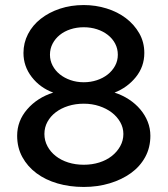

<svg xmlns="http://www.w3.org/2000/svg" viewBox="-20 -731 664 761"><path d="M312 10Q256 10 208 -4Q160 -18 124.5 -44.5Q89 -71 68.5 -108.5Q48 -146 48 -193Q48 -252 88 -298Q128 -344 191 -364Q139 -383 106 -425.5Q73 -468 73 -521Q73 -561 91 -596Q109 -631 141.5 -656.5Q174 -682 217.5 -696.5Q261 -711 312 -711Q359 -711 402.5 -697.5Q446 -684 479 -659Q512 -634 532 -599Q552 -564 552 -521Q552 -467 518.5 -425.5Q485 -384 434 -364Q465 -354 491 -337Q517 -320 536 -297.5Q555 -275 565.5 -248.5Q576 -222 576 -193Q576 -146 555.5 -108.5Q535 -71 499 -45Q463 -19 415 -4.5Q367 10 312 10ZM312 -405Q339 -405 363.5 -413Q388 -421 406.5 -435.5Q425 -450 436 -470Q447 -490 447 -514Q447 -538 436.5 -558Q426 -578 407.5 -592.5Q389 -607 364.5 -615Q340 -623 312 -623Q284 -623 259.5 -615Q235 -607 217 -592.5Q199 -578 188.5 -558Q178 -538 178 -514Q178 -491 188.5 -471Q199 -451 217 -436.5Q235 -422 259.5 -413.5Q284 -405 312 -405ZM312 -78Q345 -78 373.5 -87Q402 -96 423 -112.5Q444 -129 456.5 -151.5Q469 -174 469 -200Q469 -225 456.5 -247Q444 -269 423 -285Q402 -301 373.5 -310.5Q345 -320 312 -320Q279 -320 250.5 -311Q222 -302 201 -286Q180 -270 168 -248Q156 -226 156 -200Q156 -174 168 -151.5Q180 -129 201 -112.5Q222 -96 250.5 -87Q279 -78 312 -78Z"/></svg>

Font: Rosa Sans Medium
Style: Regular
Weight: 500
Designer: Pentagram / MCKL
Foundry: Pentagram / MCKL
Version: Version 1.005;September 16, 2019;FontCreator 11.5.0.2425 64-